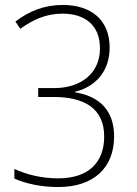

<svg xmlns="http://www.w3.org/2000/svg" viewBox="-20 -744 551 774"><path d="M215 10C358 10 440 -68 440 -194C440 -298 382 -356 282 -372V-374C362 -393 422 -454 422 -552C422 -665 346 -724 233 -724C158 -724 97 -699 42 -657L62 -628C112 -664 165 -689 232 -689C323 -689 383 -642 383 -549C383 -446 303 -389 200 -389H134V-353H197C318 -353 400 -308 400 -194C400 -88 336 -25 214 -25C147 -25 85 -41 38 -63V-24C86 -3 147 10 215 10Z"/></svg>

Font: Noto Sans Malayalam SemiCondensed ExtraLight
Style: Regular
Weight: 200
Width: 4
Designer: Jelle Bosma - Monotype Design Team
Foundry: Monotype Imaging Inc.
Version: Version 2.104